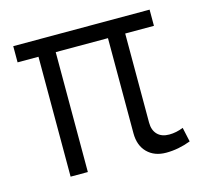

<svg xmlns="http://www.w3.org/2000/svg" viewBox="-83 -613 754 710"><g transform="rotate(-15 294.5 -257.5)"><path d="M171 -459V0H105V-459H25V-521H547V-459H437V-118Q437 -89 453 -72.5Q469 -56 498 -56Q525 -56 552 -67L564 -12Q517 6 470 6Q425 6 398 -21Q371 -48 371 -95V-459Z"/></g></svg>

Font: Raleway-v4020
Style: Regular
Weight: 400
Designer: Matt McInerney, Pablo Impallari, Rodrigo Fuenzalida
Foundry: Matt McInerney, Pablo Impallari, Rodrigo Fuenzalida
Version: Version 4.020;PS 004.020;hotconv 1.0.88;makeotf.lib2.5.64775